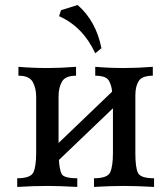

<svg xmlns="http://www.w3.org/2000/svg" viewBox="-20 -737 663 757"><path d="M587.4 0Q516.6 -3.9 469.7 -3.9Q415 -3.9 350.6 0V-34.2Q403.3 -34.2 414.3 -57.4Q425.3 -80.6 425.3 -134.8V-310.1L212.4 -106.4Q214.4 -68.8 222.9 -51.5Q231.4 -34.2 284.7 -34.2V0Q213.9 -3.9 167 -3.9Q112.3 -3.9 47.9 0V-34.2Q100.6 -34.2 111.6 -57.4Q122.6 -80.6 122.6 -134.8V-355.5Q122.6 -389.2 109.1 -413.8Q95.7 -438.5 52.7 -438.5V-473.6Q107.4 -468.8 167 -468.8Q219.2 -468.8 279.8 -473.6V-438.5Q237.8 -438.5 224.4 -415.3Q210.9 -392.1 210.9 -356.4V-173.3L421.9 -375.5Q420.4 -398.9 409.4 -418.7Q398.4 -438.5 355.5 -438.5V-473.6Q410.2 -468.8 469.7 -468.8Q522 -468.8 582.5 -473.6V-438.5Q540.5 -438.5 527.1 -417.7Q513.7 -397 513.7 -361.3V-131.8Q513.7 -76.7 523.9 -55.4Q534.2 -34.2 587.4 -34.2ZM355.5 -526.9Q307.6 -630.9 212.9 -673.3L220.7 -696.8L286.1 -717.3Q358.9 -653.8 379.9 -546.9Z"/></svg>

Font: Kelvinch
Style: Regular
Weight: 400
Designer: Paul James MIller
Foundry: High-Logic / Made with FontCreator
Version: Version 3.30 September 23, 2016